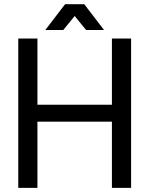

<svg xmlns="http://www.w3.org/2000/svg" viewBox="-20 -909 723 929"><path d="M68.4 -722.7V0H161.1V-320.3H521.5V0H614.3V-722.7H521.5V-402.3H161.1V-722.7ZM396.5 -763.7H483.4L387.7 -888.7H294.9ZM286.1 -763.7 387.7 -888.7H294.9L199.2 -763.7Z"/></svg>

Font: Giphurs
Style: Regular
Weight: 400
Version: Version 2.010